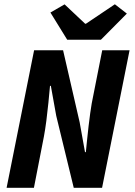

<svg xmlns="http://www.w3.org/2000/svg" viewBox="-20 -890 640 910"><path d="M11.3 0 141.6 -651.7H279L357.5 -310.5L382.9 -169H386.9Q389.2 -194.4 392.7 -226.8Q396.2 -259.2 399.8 -292Q403.5 -324.8 407.5 -352.9Q411.5 -381 414.7 -399.8L464.5 -651.7H594.1L463.8 0H329.5L246.5 -341.2L221 -483H217Q213.8 -447.8 209.5 -403.9Q205.2 -359.9 199.7 -317.7Q194.2 -275.5 188.2 -243.5L140.8 0ZM298.5 -701.8 219 -830.6 286.1 -869.3 383.4 -777.6H387.4L524.4 -869.7L581.2 -825.6L458.4 -701.8Z"/></svg>

Font: SourceCodeVF
Style: Italic
Weight: 200
Italic angle: -11°
Monospace: yes
Designer: Paul D. Hunt, Teo Tuominen
Foundry: Adobe
Version: Version 1.026;hotconv 1.1.0;makeotfexe 2.6.0